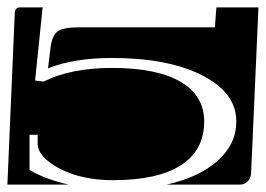

<svg xmlns="http://www.w3.org/2000/svg" viewBox="-20 -510 720 520"><path d="M0 -10 20 -475Q21 -490 35 -490H96Q94 -484 94 -476L75 -292L98 -289Q172 -326 283 -326Q405 -326 469 -288.5Q533 -251 533 -181Q533 -103 470 -62.5Q407 -22 286 -22Q204 -22 144 -52Q83 -84 82 -120V-145H60V-50Q98 -26 166 -10ZM110 -325 117 -382Q121 -413 135.5 -424.5Q150 -436 194 -436H562L566 -490H680L660 -40Q659 -27 650.5 -18.5Q642 -10 630 -10H431Q520 -30 570 -75Q620 -120 620 -181Q620 -259 527.5 -306Q435 -353 283 -353Q181 -353 110 -325Z"/></svg>

Font: PrimecolorB
Style: Medium
Weight: 500
Designer: gluk
Foundry: gluk
Version: Version 0.672